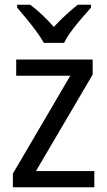

<svg xmlns="http://www.w3.org/2000/svg" viewBox="-20 -879 449 806"><path d="M376 -93H34V-150L275 -561H48V-629H369V-566L131 -161H376ZM164 -699Q152 -721 132.5 -747.5Q113 -774 91.5 -800Q70 -826 52 -847V-859H107Q130 -842 156 -817.5Q182 -793 206 -766Q232 -794 256 -816Q280 -838 306 -859H362V-847Q345 -828 322.5 -802Q300 -776 280 -749Q260 -722 249 -699Z"/></svg>

Font: Noto Sans Kannada UI SemiCondensed
Style: Regular
Weight: 400
Width: 4
Designer: Jelle Bosma - Monotype Design Team
Foundry: Monotype Imaging Inc.
Version: Version 2.005; ttfautohint (v1.8.4.7-5d5b)